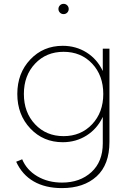

<svg xmlns="http://www.w3.org/2000/svg" viewBox="-20 -715 677 985"><path d="M297.4 250Q212.4 250 152.8 215.6Q93.3 181.2 63 114.7L93.8 102.1Q116.7 157.2 171.6 189.5Q226.6 221.7 298.3 221.7Q390.1 221.7 448.7 168.2Q507.3 114.7 507.3 20.5V-115.2Q478.5 -54.2 424.1 -19.8Q369.6 14.6 301.8 14.6Q202.1 14.6 135.5 -55.9Q68.8 -126.5 68.8 -232.9Q68.8 -339.4 135.3 -409.7Q201.7 -480 301.8 -480Q369.6 -480 424.1 -445.8Q478.5 -411.6 507.3 -350.6V-465.3H541.5V12.7Q541.5 129.9 475.6 189.9Q409.7 250 297.4 250ZM306.2 -449.2Q217.3 -449.2 159.9 -388.4Q102.5 -327.6 102.5 -232.9Q102.5 -138.2 159.9 -77.4Q217.3 -16.6 306.2 -16.6Q395 -16.6 452.4 -77.4Q509.8 -138.2 509.8 -232.9Q509.8 -328.1 452.6 -388.7Q395.5 -449.2 306.2 -449.2ZM325 -650.4Q317.4 -642.6 306.2 -642.6Q294.9 -642.6 287.4 -650.4Q279.8 -658.2 279.8 -668.9Q279.8 -679.7 287.4 -687.5Q294.9 -695.3 306.2 -695.3Q317.4 -695.3 325 -687.5Q332.5 -679.7 332.5 -668.9Q332.5 -658.2 325 -650.4Z"/></svg>

Font: Spartan MB ExtLt
Style: Regular
Weight: 200
Designer: Matt Bailey, Mirko Velimirovic
Foundry: Matt Bailey
Version: Version 1.005